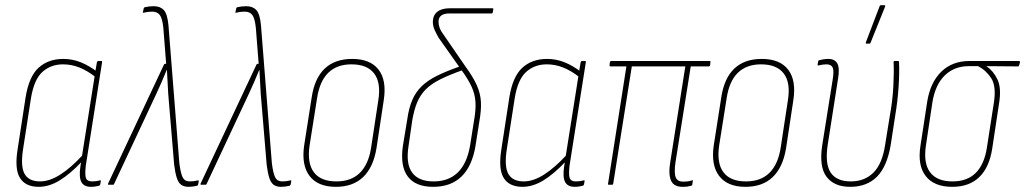

<svg xmlns="http://www.w3.org/2000/svg" viewBox="-20 -715 3967 743"><path d="M130 8Q79 8 57.5 -26Q36 -60 48 -136L79 -338Q92 -419 129.5 -453Q167 -487 225 -487Q260 -487 292.5 -474Q325 -461 356 -437L352 -415Q319 -441 288 -453.5Q257 -466 224 -466Q177 -466 144.5 -437Q112 -408 100 -336L69 -136Q59 -70 75.5 -41.5Q92 -13 135 -13Q172 -13 213.5 -39.5Q255 -66 301 -116L298 -91Q252 -42 211 -17Q170 8 130 8ZM332 8Q305 8 295 -10.5Q285 -29 291 -70L295 -95L296 -103L347 -425L348 -433L355 -474Q357 -479 360 -479H372Q376 -479 375 -474L312 -74Q308 -40 312.5 -26.5Q317 -13 336 -13Q345 -13 352.5 -14Q360 -15 367 -17Q371 -19 370 -13L368 -2Q367 3 362 4Q357 5 349.5 6.5Q342 8 332 8Z M710 8Q692 8 681 0Q670 -8 664 -27Q658 -46 654 -77L631 -352Q630 -375 628.5 -397.5Q627 -420 626 -444H625Q615 -420 605.5 -397.5Q596 -375 585 -352L421 -2Q420 0 417 0H400Q397 0 398 -4L615 -466Q616 -468 619 -468H623L612 -608Q608 -645 598 -657.5Q588 -670 569 -670Q553 -670 536 -666Q535 -665 533.5 -666Q532 -667 533 -668L536 -682Q537 -686 540 -687Q557 -691 575 -691Q600 -691 614 -676Q628 -661 632 -616L674 -84Q679 -44 687 -28.5Q695 -13 714 -13Q723 -13 730.5 -14Q738 -15 746 -17Q750 -18 749 -13L747 -2Q746 3 742 4Q732 6 725 7Q718 8 710 8Z M1068 8Q1050 8 1039 0Q1028 -8 1022 -27Q1016 -46 1012 -77L989 -352Q988 -375 986.5 -397.5Q985 -420 984 -444H983Q973 -420 963.5 -397.5Q954 -375 943 -352L779 -2Q778 0 775 0H758Q755 0 756 -4L973 -466Q974 -468 977 -468H981L970 -608Q966 -645 956 -657.5Q946 -670 927 -670Q911 -670 894 -666Q893 -665 891.5 -666Q890 -667 891 -668L894 -682Q895 -686 898 -687Q915 -691 933 -691Q958 -691 972 -676Q986 -661 990 -616L1032 -84Q1037 -44 1045 -28.5Q1053 -13 1072 -13Q1081 -13 1088.5 -14Q1096 -15 1104 -17Q1108 -18 1107 -13L1105 -2Q1104 3 1100 4Q1090 6 1083 7Q1076 8 1068 8Z M1280 8Q1210 8 1178 -34Q1146 -76 1157 -152L1186 -337Q1197 -412 1236.5 -449.5Q1276 -487 1343 -487Q1413 -487 1445 -445.5Q1477 -404 1465 -327L1437 -142Q1425 -68 1385.5 -30Q1346 8 1280 8ZM1282 -13Q1339 -13 1372.5 -46Q1406 -79 1416 -143L1444 -327Q1455 -395 1428 -430.5Q1401 -466 1340 -466Q1284 -466 1250.5 -433.5Q1217 -401 1207 -335L1178 -152Q1168 -84 1194.5 -48.5Q1221 -13 1282 -13Z M1656 8Q1588 8 1558 -32Q1528 -72 1539 -150L1556 -253Q1562 -296 1575 -327Q1588 -358 1611.5 -381Q1635 -404 1671.5 -422Q1708 -440 1760 -458L1771 -444Q1718 -425 1683 -407.5Q1648 -390 1627 -368.5Q1606 -347 1594 -318Q1582 -289 1575 -247L1561 -150Q1550 -81 1575 -47Q1600 -13 1658 -13Q1716 -13 1751.5 -47.5Q1787 -82 1799 -151L1814 -246Q1822 -290 1820 -320.5Q1818 -351 1805 -379.5Q1792 -408 1765 -445L1678 -568Q1668 -585 1661.5 -600Q1655 -615 1655 -632Q1656 -657 1673 -670Q1690 -683 1721 -683H1886Q1890 -683 1889 -680L1887 -667Q1886 -663 1882 -663H1720Q1677 -663 1677 -631Q1677 -606 1695 -583L1781 -458Q1811 -417 1825 -385.5Q1839 -354 1841 -322Q1843 -290 1835 -245L1820 -150Q1807 -72 1766 -32Q1725 8 1656 8Z M2002 8Q1951 8 1929.5 -26Q1908 -60 1920 -136L1951 -338Q1964 -419 2001.5 -453Q2039 -487 2097 -487Q2132 -487 2164.5 -474Q2197 -461 2228 -437L2224 -415Q2191 -441 2160 -453.5Q2129 -466 2096 -466Q2049 -466 2016.5 -437Q1984 -408 1972 -336L1941 -136Q1931 -70 1947.5 -41.5Q1964 -13 2007 -13Q2044 -13 2085.5 -39.5Q2127 -66 2173 -116L2170 -91Q2124 -42 2083 -17Q2042 8 2002 8ZM2204 8Q2177 8 2167 -10.5Q2157 -29 2163 -70L2167 -95L2168 -103L2219 -425L2220 -433L2227 -474Q2229 -479 2232 -479H2244Q2248 -479 2247 -474L2184 -74Q2180 -40 2184.5 -26.5Q2189 -13 2208 -13Q2217 -13 2224.5 -14Q2232 -15 2239 -17Q2243 -19 2242 -13L2240 -2Q2239 3 2234 4Q2229 5 2221.5 6.5Q2214 8 2204 8Z M2620 8Q2601 8 2588.5 -1Q2576 -10 2572 -32Q2568 -54 2574 -89L2632 -458H2425L2353 -4Q2352 0 2348 0H2336Q2332 0 2333 -4L2404 -458H2343Q2338 -458 2339 -464L2340 -473Q2341 -479 2346 -479H2726Q2731 -479 2729 -473L2728 -463Q2727 -458 2722 -458H2653L2594 -87Q2588 -45 2595 -28.5Q2602 -12 2624 -12Q2632 -12 2640.5 -13Q2649 -14 2658 -17Q2663 -19 2661 -14L2659 -1Q2659 3 2654 4Q2647 6 2639.5 7Q2632 8 2620 8Z M2865 8Q2795 8 2763 -34Q2731 -76 2742 -152L2771 -337Q2782 -412 2821.5 -449.5Q2861 -487 2928 -487Q2998 -487 3030 -445.5Q3062 -404 3050 -327L3022 -142Q3010 -68 2970.5 -30Q2931 8 2865 8ZM2867 -13Q2924 -13 2957.5 -46Q2991 -79 3001 -143L3029 -327Q3040 -395 3013 -430.5Q2986 -466 2925 -466Q2869 -466 2835.5 -433.5Q2802 -401 2792 -335L2763 -152Q2753 -84 2779.5 -48.5Q2806 -13 2867 -13Z M3270 8Q3208 8 3178.5 -31Q3149 -70 3162 -154L3202 -405Q3208 -440 3202.5 -453Q3197 -466 3178 -466Q3172 -466 3164 -465Q3156 -464 3148 -462Q3144 -460 3144 -465L3146 -477Q3146 -481 3150 -482Q3157 -484 3166.5 -485.5Q3176 -487 3185 -487Q3211 -487 3220.5 -469Q3230 -451 3223 -410L3183 -154Q3172 -80 3195 -46.5Q3218 -13 3272 -13Q3326 -13 3360 -47Q3394 -81 3405 -153L3423 -264Q3434 -323 3437 -380.5Q3440 -438 3438 -475Q3438 -479 3442 -479H3456Q3459 -479 3459 -475Q3461 -437 3457.5 -381Q3454 -325 3444 -266L3427 -155Q3413 -71 3374 -31.5Q3335 8 3270 8ZM3333 -546Q3331 -546 3330.5 -547.5Q3330 -549 3331 -552L3384 -691Q3385 -693 3386 -694Q3387 -695 3390 -695H3402Q3404 -695 3405 -693.5Q3406 -692 3405 -689L3349 -550Q3348 -546 3342 -546Z M3665 8Q3595 8 3562.5 -33.5Q3530 -75 3542 -151L3568 -321Q3580 -396 3622.5 -437.5Q3665 -479 3732 -479H3923Q3928 -479 3927 -473L3924 -463Q3923 -458 3920 -458L3798 -459V-458Q3824 -441 3840 -407.5Q3856 -374 3846 -314L3820 -142Q3809 -68 3770 -30Q3731 8 3665 8ZM3666 -13Q3723 -13 3756 -46Q3789 -79 3799 -143L3826 -317Q3836 -381 3816 -412Q3796 -443 3765 -459H3729Q3673 -459 3636 -423Q3599 -387 3588 -318L3563 -151Q3553 -83 3579.5 -48Q3606 -13 3666 -13Z"/></svg>

Font: Sofia Sans Condensed Thin
Style: Italic
Weight: 250
Italic angle: -9°
Version: Version 4.100